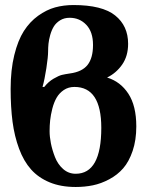

<svg xmlns="http://www.w3.org/2000/svg" viewBox="-20 -726 580 758"><path d="M518.1 -227.1Q518.1 -172.9 503.7 -130.4Q489.3 -87.9 466.3 -61.5Q443.4 -35.2 411.1 -18.1Q378.9 -1 346.7 5.6Q314.5 12.2 278.8 12.2Q220.2 12.2 176 -6.1Q131.8 -24.4 102.8 -56.9Q73.7 -89.4 55.4 -138.7Q37.1 -188 29.5 -245.4Q22 -302.7 22 -375Q22 -450.2 36.4 -508.5Q50.8 -566.9 74.2 -603.5Q97.7 -640.1 130.6 -663.8Q163.6 -687.5 197.5 -696.8Q231.4 -706.1 270 -706.1Q383.3 -706.1 434.6 -665Q485.8 -624 485.8 -553.2Q485.8 -504.9 462.4 -471.2Q439 -437.5 402.8 -419.9Q455.6 -403.8 486.8 -356Q518.1 -308.1 518.1 -227.1ZM379.9 -221.2Q379.9 -382.8 273.9 -382.8Q250 -382.8 231.9 -370.6Q213.9 -358.4 203.4 -340.1Q192.9 -321.8 186.5 -296.9Q180.2 -272 178 -251Q175.8 -230 175.8 -208Q175.8 -186.5 180.9 -160.4Q186 -134.3 197 -106Q208 -77.6 229.2 -58.8Q250.5 -40 278.8 -40Q379.9 -40 379.9 -221.2ZM347.2 -547.9V-548.8Q347.2 -600.1 320.8 -627.9Q294.4 -655.8 254.9 -655.8Q233.4 -655.8 217.3 -645.8Q201.2 -635.7 192.4 -621.3Q183.6 -606.9 178.2 -587.6Q172.9 -568.4 171.4 -553.2Q169.9 -538.1 169.9 -522.9Q169.9 -502 163.1 -457Q156.2 -412.1 147.9 -382.8H154.8Q170.9 -403.3 191.4 -415.3Q211.9 -427.2 224.1 -430.2Q236.3 -433.1 255.9 -436Q304.2 -442.4 325.7 -469.7Q347.2 -497.1 347.2 -547.9Z"/></svg>

Font: Veleka
Style: Bold
Weight: 700
Designer: Stefan Peev, Context Ltd, 2016; SIL International, 1997-2014.
Foundry: Stefan Peev, Context Ltd, 2016
Version: Version 1.000